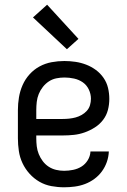

<svg xmlns="http://www.w3.org/2000/svg" viewBox="-20 -787 540 815"><path d="M252 8Q225 8 198 3Q171 -2 147.5 -15.5Q124 -29 105.5 -49.5Q87 -70 75.5 -94.5Q64 -119 60 -146Q56 -173 56 -200V-320Q56 -347 60.5 -374Q65 -401 76 -426Q87 -451 105.5 -471.5Q124 -492 148 -505Q172 -518 199 -523Q226 -528 253 -528Q277 -528 300.5 -524.5Q324 -521 346 -512.5Q368 -504 387 -490Q406 -476 419.5 -456.5Q433 -437 438.5 -414Q444 -391 444 -367Q444 -343 438 -320Q432 -297 417.5 -278Q403 -259 382.5 -246Q362 -233 339.5 -225Q317 -217 293.5 -214.5Q270 -212 246 -212H134V-200Q134 -183 136 -166Q138 -149 144.5 -133Q151 -117 161.5 -103Q172 -89 186.5 -79.5Q201 -70 218 -66Q235 -62 252 -62Q271 -62 290.5 -66Q310 -70 326 -80Q342 -90 352.5 -107Q363 -124 364 -144H442Q441 -121 433.5 -99.5Q426 -78 412.5 -59.5Q399 -41 380.5 -27.5Q362 -14 341 -6Q320 2 297 5Q274 8 252 8ZM246 -282Q260 -282 274 -283.5Q288 -285 301 -288.5Q314 -292 326.5 -299Q339 -306 348.5 -316.5Q358 -327 362 -340.5Q366 -354 366 -368Q366 -388 357 -407Q348 -426 331.5 -437.5Q315 -449 294.5 -453.5Q274 -458 254 -458Q236 -458 219 -454.5Q202 -451 187.5 -441.5Q173 -432 162 -418Q151 -404 144.5 -388Q138 -372 136 -354.5Q134 -337 134 -320V-282ZM264 -578 120 -713 180 -767 313 -622Z"/></svg>

Font: Iosevka Julsh Curly
Style: Regular
Weight: 400
Designer: Belleve Invis
Foundry: Belleve Invis
Version: Version 15.0.2; ttfautohint (v1.8.4)